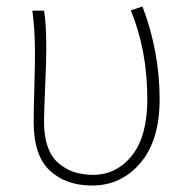

<svg xmlns="http://www.w3.org/2000/svg" viewBox="-20 -560 582 593"><path d="M265 13Q183 13 133.5 -33.5Q84 -80 84 -183Q84 -218 86 -289Q88 -360 88 -396Q88 -466 80 -527H116Q123 -489 123 -409Q123 -372 119.5 -292.5Q116 -213 116 -184Q116 -97 158 -58.5Q200 -20 267 -20Q340 -20 387.5 -79.5Q435 -139 435 -254Q435 -404 384 -528L420 -540Q473 -401 473 -253Q473 -126 413.5 -56.5Q354 13 265 13Z"/></svg>

Font: Noto Sans Korean Thin
Style: Regular
Weight: 250
Designer: Ryoko NISHIZUKA  (kana & ideographs); Paul D. Hunt (Latin, Greek & Cyrillic); Wenlong ZHANG  (bopomofo); Sandoll Communi
Foundry: Adobe Systems Incorporated
Version: Version 1.0001;PS 1;hotconv 1.0.78;makeotf.lib2.5.61930